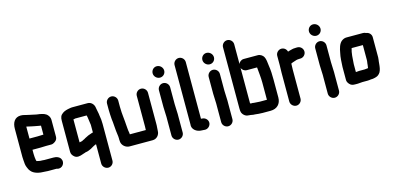

<svg xmlns="http://www.w3.org/2000/svg" viewBox="-82 -1294 4146 2017"><g transform="rotate(-15 1990.5 -285.5)"><path d="M259 -310H172V-440C188 -438 206 -431 221 -429C249 -424 275 -417 304 -413L321 -410H324V-312H321C309 -312 274 -310 259 -310ZM321 -190H374C388 -189 403 -195 420 -207C437 -219 446 -236 446 -257V-441C445 -460 439 -477 426 -492C406 -517 376 -524 339 -531L322 -533C295 -536 270 -545 243 -549C227 -551 209 -558 194 -560C178 -565 164 -568 146 -568C79 -568 50 -516 50 -449V-142C50 -129 51 -117 52 -106C54 -75 55 -53 65 -29C73 -9 78 3 91 18C119 54 177 68 241 68C250 68 261 70 271 70H364L372 72C425 88 467 28 440 -17C426 -41 399 -52 363 -52H265C257 -53 249 -54 240 -54H226C220 -55 215 -55 212 -56L197 -59C192 -60 187 -61 184 -62H183C182 -65 178 -71 178 -76C175 -96 172 -118 172 -143V-188H259C274 -188 307 -190 321 -190Z M670 -135V-385C676 -385 683 -387 690 -389H815C817 -383 819 -372 820 -367L822 -353C825 -334 829 -303 832 -282V-199C827 -199 823 -198 818 -196C790 -188 763 -176 740 -163L725 -154L711 -148C707 -145 699 -140 694 -140C686 -138 679 -137 670 -135ZM894 200C927 200 954 172 954 139V-259C954 -292 951 -326 945 -354L943 -372C940 -393 933 -417 930 -439C927 -477 898 -511 858 -511H692C682 -511 673 -510 664 -508C633 -503 605 -496 583 -480C556 -461 548 -440 548 -401V-64C548 -40 561 -22 578 -8C604 14 639 5 669 -6L687 -12C692 -13 699 -15 704 -18C729 -20 747 -30 766 -38C785 -49 809 -64 832 -72V139C832 172 861 200 894 200Z M1115 -515C1082 -515 1054 -487 1054 -454V-386C1054 -352 1057 -318 1059 -284C1061 -266 1066 -232 1066 -213C1067 -195 1070 -171 1071 -153C1073 -124 1080 -99 1080 -71V-56C1080 -46 1081 -37 1082 -29C1087 8 1124 42 1167 42H1418C1463 42 1495 4 1495 -39C1495 -66 1500 -89 1499 -118V-452C1499 -485 1471 -513 1438 -513C1405 -513 1377 -485 1377 -452V-116C1377 -107 1377 -98 1376 -90V-80H1202L1200 -100C1193 -131 1194 -159 1190 -193L1188 -221C1185 -268 1177 -312 1177 -360C1176 -369 1176 -377 1176 -386V-454C1176 -487 1148 -515 1115 -515Z M1617 -448V-265C1617 -218 1623 -168 1621 -123V45C1621 78 1649 106 1682 106C1715 106 1743 78 1743 45V-121C1745 -168 1739 -217 1739 -265V-448C1739 -481 1711 -509 1678 -509C1645 -509 1617 -481 1617 -448ZM1599 -636C1599 -602 1629 -573 1663 -573C1697 -573 1724 -600 1724 -634C1724 -669 1694 -698 1659 -698C1625 -698 1599 -670 1599 -636Z M1844 -661V-18C1835 37 1887 76 1944 76C1950 77 1956 77 1963 77L1974 78C2008 81 2037 53 2040 22C2043 -12 2015 -40 1984 -43L1973 -44C1971 -45 1969 -45 1966 -45V-661C1966 -694 1938 -722 1905 -722C1872 -722 1844 -694 1844 -661Z M2158 -448V-265C2158 -218 2164 -168 2162 -123V45C2162 78 2190 106 2223 106C2256 106 2284 78 2284 45V-121C2286 -168 2280 -217 2280 -265V-448C2280 -481 2252 -509 2219 -509C2186 -509 2158 -481 2158 -448ZM2140 -636C2140 -602 2170 -573 2204 -573C2238 -573 2265 -600 2265 -634C2265 -669 2235 -698 2200 -698C2166 -698 2140 -670 2140 -636Z M2563 -413H2674C2675 -412 2675 -412 2675 -411C2679 -358 2687 -304 2687 -246V-58H2609C2589 -58 2565 -62 2547 -62C2538 -64 2529 -65 2518 -64C2515 -65 2511 -66 2506 -67V-452C2514 -432 2536 -413 2563 -413ZM2445 -771C2412 -771 2384 -743 2384 -710V-46C2384 -28 2385 -14 2388 -4C2395 21 2423 50 2456 50C2458 50 2461 50 2464 51C2485 51 2503 59 2524 58H2525C2549 61 2580 64 2609 64H2695C2765 64 2809 19 2809 -50V-244C2809 -298 2807 -350 2799 -398C2795 -433 2792 -474 2778 -498C2768 -516 2743 -535 2715 -535H2563C2535 -535 2514 -517 2506 -496V-710C2506 -743 2478 -771 2445 -771Z M3199 -446C3199 -479 3171 -507 3138 -507H3128C3121 -507 3114 -507 3108 -506C3099 -506 3089 -505 3079 -502C3062 -497 3048 -495 3032 -489C3026 -515 3003 -537 2972 -537C2940 -537 2911 -509 2911 -476V-374C2911 -350 2909 -319 2909 -293V21C2909 54 2938 82 2971 82C3004 82 3031 54 3031 21V-295C3031 -316 3033 -339 3033 -359C3042 -364 3059 -370 3070 -373C3083 -377 3100 -384 3114 -384C3118 -385 3123 -385 3128 -385H3138C3171 -385 3199 -413 3199 -446Z M3317 -448V-265C3317 -218 3323 -168 3321 -123V45C3321 78 3349 106 3382 106C3415 106 3443 78 3443 45V-121C3445 -168 3439 -217 3439 -265V-448C3439 -481 3411 -509 3378 -509C3345 -509 3317 -481 3317 -448ZM3299 -636C3299 -602 3329 -573 3363 -573C3397 -573 3424 -600 3424 -634C3424 -669 3394 -698 3359 -698C3325 -698 3299 -670 3299 -636Z M3761 -100H3701C3690 -100 3676 -97 3665 -97V-183C3669 -244 3671 -304 3687 -352H3809V-190C3808 -183 3808 -178 3808 -175C3807 -169 3806 -162 3805 -154L3803 -133L3800 -112C3800 -109 3800 -107 3799 -104C3786 -104 3774 -100 3761 -100ZM3705 22H3761C3772 22 3788 20 3799 18H3811C3820 17 3830 16 3841 13C3846 11 3850 10 3855 9C3874 4 3890 -9 3903 -29C3917 -54 3921 -85 3924 -119L3926 -141C3928 -158 3930 -165 3931 -186V-405C3931 -438 3905 -463 3874 -466C3865 -471 3855 -474 3844 -474H3663C3644 -474 3626 -467 3609 -454C3579 -430 3566 -382 3558 -335C3547 -290 3546 -237 3543 -185V-43C3543 -28 3550 -13 3563 2C3582 23 3598 26 3631 26H3654C3668 26 3689 22 3705 22Z"/></g></svg>

Font: Electronic
Style: Ti
Weight: 900
Version: Version 1.011